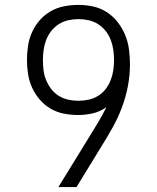

<svg xmlns="http://www.w3.org/2000/svg" viewBox="-20 -763 640 783"><path d="M292 0H218L338 -195Q358 -227 377.5 -259.5Q397 -292 414 -326Q389 -308 359 -301Q329 -294 299 -294Q270 -294 241 -299.5Q212 -305 187 -319.5Q162 -334 142.5 -356.5Q123 -379 111 -405.5Q99 -432 94.5 -460.5Q90 -489 90 -518Q90 -548 94.5 -577Q99 -606 111 -632.5Q123 -659 142.5 -681Q162 -703 187.5 -717.5Q213 -732 242 -737.5Q271 -743 300 -743Q330 -743 360 -736.5Q390 -730 415.5 -713.5Q441 -697 460 -672.5Q479 -648 490.5 -620Q502 -592 506 -561.5Q510 -531 510 -501Q510 -456 501.5 -411.5Q493 -367 477 -324.5Q461 -282 439 -242.5Q417 -203 393 -165ZM300 -352Q321 -352 341.5 -356.5Q362 -361 380 -372Q398 -383 411 -400Q424 -417 431.5 -436.5Q439 -456 442 -476.5Q445 -497 445 -518Q445 -539 442 -560Q439 -581 431.5 -600.5Q424 -620 411 -636.5Q398 -653 380 -664.5Q362 -676 341.5 -680.5Q321 -685 300 -685Q279 -685 258.5 -680.5Q238 -676 220 -664.5Q202 -653 189 -636.5Q176 -620 168.5 -600.5Q161 -581 158 -560Q155 -539 155 -518Q155 -497 157.5 -476.5Q160 -456 168 -436.5Q176 -417 189 -400Q202 -383 220 -372Q238 -361 258.5 -356.5Q279 -352 300 -352Z"/></svg>

Font: Iosevka Etoile Light
Style: Regular
Weight: 300
Designer: Belleve Invis
Foundry: Belleve Invis
Version: Version 25.0.1; ttfautohint (v1.8.4)